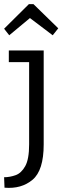

<svg xmlns="http://www.w3.org/2000/svg" viewBox="-36 -691 308 936"><path d="M248 -553 221 -519 110 -603 9 -519 -16 -551 105 -671H127ZM7 -445H177V13Q177 140 122.5 185.5Q68 231 -14 224L-16 173Q12 173 40 163Q68 153 87 119Q106 85 106 13V-388H7Z"/></svg>

Font: Zilla Slab
Style: Regular
Weight: 400
Designer: Typotheque.com
Foundry: Typotheque type foundry
Version: Version 1.1; 2017; ttfautohint (v1.6)